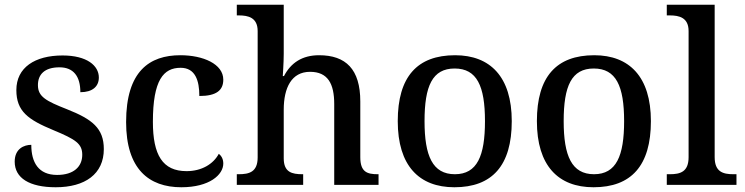

<svg xmlns="http://www.w3.org/2000/svg" viewBox="-20 -780 3141 810"><path d="M215 10C339 10 418 -46 418 -151C418 -239 369 -277 263 -319C174 -354 140 -372 140 -421C140 -466 168 -496 231 -496C290 -496 319 -458 319 -391C370 -391 397 -415 397 -453C397 -503 347 -546 244 -546C127 -546 49 -495 49 -400C49 -310 99 -275 205 -231C299 -192 327 -174 327 -127C327 -77 291 -42 221 -42C142 -42 112 -95 112 -169C82 -169 42 -153 42 -98C42 -29 104 10 215 10Z M745 10C864 10 922 -43 922 -90C922 -108 915 -122 903 -131C880 -88 831 -58 767 -58C666 -58 625 -126 625 -266C625 -443 670 -494 742 -494C804 -494 821 -440 821 -375C893 -375 922 -399 922 -444C922 -510 837 -547 741 -547C611 -547 512 -480 512 -265C512 -67 608 10 745 10Z M979 0H1259V-45H1256C1212 -45 1177 -53 1177 -112V-317C1177 -410 1210 -477 1288 -477C1363 -477 1390 -427 1390 -341V0H1577V-45H1574C1529 -45 1500 -54 1500 -117V-352C1500 -488 1439 -547 1326 -547C1255 -547 1207 -515 1178 -459H1173C1173 -464 1177 -514 1177 -553V-760H979V-715H988C1027 -715 1067 -706 1067 -649V-116C1067 -54 1031 -45 987 -45H979Z M1897 10C2056 10 2139 -81 2139 -269C2139 -456 2048 -547 1900 -547C1740 -547 1658 -456 1658 -269C1658 -81 1748 10 1897 10ZM1899 -45C1805 -45 1771 -122 1771 -269C1771 -417 1804 -491 1898 -491C1992 -491 2026 -417 2026 -269C2026 -122 1993 -45 1899 -45Z M2484 10C2643 10 2726 -81 2726 -269C2726 -456 2635 -547 2487 -547C2327 -547 2245 -456 2245 -269C2245 -81 2335 10 2484 10ZM2486 -45C2392 -45 2358 -122 2358 -269C2358 -417 2391 -491 2485 -491C2579 -491 2613 -417 2613 -269C2613 -122 2580 -45 2486 -45Z M2793 0H3087V-45H3074C3030 -45 2995 -55 2995 -117V-760H2793V-715H2806C2845 -715 2885 -706 2885 -649V-117C2885 -55 2850 -45 2806 -45H2793Z"/></svg>

Font: Noto Serif Gurmukhi Medium
Style: Regular
Weight: 500
Designer: Vaibhav Singh and the Monotype Design Team
Foundry: Monotype Imaging Inc.
Version: Version 2.004